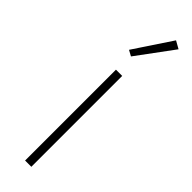

<svg xmlns="http://www.w3.org/2000/svg" viewBox="-262 -758 759 759"><g transform="rotate(45 117.5 -379.0)"><path d="M135 0H100V-508H135ZM218 -740 105 -587 81 -600 186 -758Z"/></g></svg>

Font: IBM Plex Sans ExtraLight
Style: Regular
Weight: 250
Designer: Mike Abbink, Paul van der Laan, Pieter van Rosmalen
Foundry: Bold Monday
Version: Version 3.201